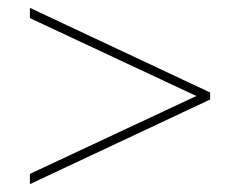

<svg xmlns="http://www.w3.org/2000/svg" viewBox="-20 -606 610 488"><path d="M56 -164 479 -362 56 -560V-586L514 -371V-353L56 -138Z"/></svg>

Font: Noto Sans Symbols Thin
Style: Regular
Weight: 250
Version: Version 2.002